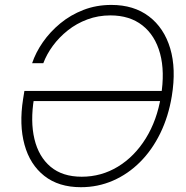

<svg xmlns="http://www.w3.org/2000/svg" viewBox="-20 -758 762 788"><path d="M312 10.3Q220.7 10.3 161.9 -36.1Q103 -82.5 80.6 -164.1Q58.1 -245.6 74.7 -351.1L80.1 -384.8H656.2L649.9 -343.3H102.1L119.6 -354.5Q104 -260.3 121.3 -187.5Q138.7 -114.7 187.5 -73.7Q236.3 -32.7 315.4 -32.7Q396 -32.7 463.9 -74Q531.7 -115.2 578.1 -189.7Q624.5 -264.2 640.6 -363.3Q657.2 -463.4 637 -538.1Q616.7 -612.8 564.5 -653.8Q512.2 -694.8 433.1 -694.8Q382.8 -694.8 338.4 -678.2Q293.9 -661.6 258.3 -633.3Q222.7 -605 197 -570.1Q171.4 -535.2 157.7 -498.5H111.8Q126.5 -542.5 156 -585Q185.5 -627.4 227.5 -662.1Q269.5 -696.8 322.5 -717.3Q375.5 -737.8 437 -737.8Q529.3 -737.8 591.3 -690.7Q653.3 -643.6 678.5 -559.6Q703.6 -475.6 685.1 -363.3Q671.4 -279.8 637.9 -211.2Q604.5 -142.6 554.9 -93Q505.4 -43.5 443.6 -16.6Q381.8 10.3 312 10.3Z"/></svg>

Font: Inter 24pt ExtraLight
Style: Italic
Weight: 250
Italic angle: -9.3988°
Version: Version 4.001;git-66647c0bb